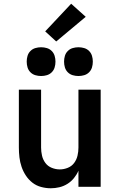

<svg xmlns="http://www.w3.org/2000/svg" viewBox="-20 -1000 640 1028"><path d="M252 8Q226 8 200 1Q174 -6 153.5 -22Q133 -38 118.5 -60Q104 -82 95.5 -107Q87 -132 84 -158Q81 -184 81 -210V-520H200V-210Q200 -188 205 -166.5Q210 -145 223 -127.5Q236 -110 257 -101.5Q278 -93 300 -93Q322 -93 343 -101.5Q364 -110 377 -127.5Q390 -145 395 -166.5Q400 -188 400 -210V-520H519V0H400V-86Q391 -65 376 -46.5Q361 -28 341 -15.5Q321 -3 298 2.5Q275 8 252 8ZM400 -593Q384 -593 369 -597.5Q354 -602 343 -613Q332 -624 327.5 -639Q323 -654 323 -670Q323 -686 327.5 -701Q332 -716 343 -727Q354 -738 369 -742.5Q384 -747 400 -747Q416 -747 431 -742.5Q446 -738 457 -727Q468 -716 472.5 -701Q477 -686 477 -670Q477 -654 472.5 -639Q468 -624 457 -613Q446 -602 431 -597.5Q416 -593 400 -593ZM200 -593Q184 -593 169 -597.5Q154 -602 143 -613Q132 -624 127.5 -639Q123 -654 123 -670Q123 -686 127.5 -701Q132 -716 143 -727Q154 -738 169 -742.5Q184 -747 200 -747Q216 -747 231 -742.5Q246 -738 257 -727Q268 -716 272.5 -701Q277 -686 277 -670Q277 -654 272.5 -639Q268 -624 257 -613Q246 -602 231 -597.5Q216 -593 200 -593ZM281 -778 222 -832 361 -980 439 -910Z"/></svg>

Font: Zed Sans Extended
Style: Bold
Weight: 700
Width: 7
Designer: Belleve Invis
Foundry: Belleve Invis
Version: Version 1.0.0; ttfautohint (v1.8.4)